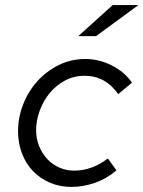

<svg xmlns="http://www.w3.org/2000/svg" viewBox="-20 -726 564 755"><path d="M51 0ZM272 -55Q307 -55 341 -67.5Q375 -80 404 -103Q412 -91 421 -79.5Q430 -68 438 -56Q399 -23 353 -7Q307 9 261 9Q215 9 176.5 -7.5Q138 -24 110 -53Q82 -82 66.5 -122.5Q51 -163 51 -210Q51 -263 70.5 -314Q90 -365 125.5 -405Q161 -445 209.5 -469.5Q258 -494 316 -494Q370 -494 420 -468.5Q470 -443 499 -401L445 -356Q394 -428 313 -428Q270 -428 235 -409Q200 -390 175 -359.5Q150 -329 136 -290.5Q122 -252 122 -214Q122 -180 134 -151Q146 -122 166 -100.5Q186 -79 213.5 -67Q241 -55 272 -55ZM423 -706H524L358 -584H288Z"/></svg>

Font: Rosa Sans Light
Style: Italic
Weight: 300
Italic angle: -12°
Designer: Pentagram / MCKL
Foundry: Pentagram / MCKL
Version: Version 1.005;September 16, 2019;FontCreator 11.5.0.2425 64-